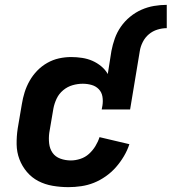

<svg xmlns="http://www.w3.org/2000/svg" viewBox="-20 -763 707 791"><path d="M439 -553Q444 -579 453 -604.5Q462 -630 478 -653Q494 -676 516 -694Q538 -712 563 -723Q588 -734 614.5 -738.5Q641 -743 667 -743V-647Q648 -647 628.5 -641Q609 -635 593.5 -622Q578 -609 568.5 -590.5Q559 -572 556 -553ZM262 8Q229 8 197 2.5Q165 -3 138 -17Q111 -31 91 -54.5Q71 -78 60 -107Q49 -136 48.5 -168.5Q48 -201 53 -234L70 -334Q74 -359 81.5 -383Q89 -407 102 -430Q115 -453 133.5 -472Q152 -491 175 -504Q198 -517 223 -522.5Q248 -528 273 -528Q296 -528 318.5 -524.5Q341 -521 360.5 -512.5Q380 -504 397 -490Q414 -476 424 -458L439 -553H556L516 -312H399L402 -328Q405 -347 402 -365Q399 -383 387 -395.5Q375 -408 357.5 -413Q340 -418 321 -418Q300 -418 279 -412Q258 -406 240.5 -391.5Q223 -377 213.5 -357Q204 -337 200 -316L183 -216Q180 -194 182.5 -172Q185 -150 196.5 -133.5Q208 -117 228.5 -109.5Q249 -102 272 -102Q291 -102 311 -108.5Q331 -115 346.5 -129Q362 -143 373 -161Q384 -179 390 -198L513 -169Q505 -144 490.5 -119.5Q476 -95 457.5 -74Q439 -53 415.5 -36.5Q392 -20 367 -10Q342 0 315 4Q288 8 262 8Z"/></svg>

Font: Iosevka Extrabold Extended
Style: Italic
Weight: 800
Width: 7
Italic angle: -9°
Monospace: yes
Designer: Belleve Invis
Foundry: Belleve Invis
Version: Version 32.5.0; ttfautohint (v1.8.4)